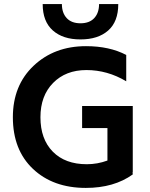

<svg xmlns="http://www.w3.org/2000/svg" viewBox="-20 -912 733 940"><path d="M630 -58Q538 8 400 8Q240 8 141.5 -85Q43 -178 43 -338Q43 -494 144.5 -590Q246 -686 401 -686Q516 -686 598 -643V-514Q506 -569 403 -569Q302 -569 240 -506Q178 -443 178 -338Q178 -231 238.5 -169.5Q299 -108 405 -108Q457 -108 506 -126V-285H382V-393H630V-69H629ZM559 -892Q559 -806 509.5 -762.5Q460 -719 374 -719Q288 -719 238.5 -763Q189 -807 189 -892H283Q283 -849 306.5 -823.5Q330 -798 374 -798Q418 -798 441.5 -823.5Q465 -849 465 -892Z"/></svg>

Font: Hind Madurai SemiBold
Style: Regular
Weight: 600
Designer: Jyotish Sonowal
Foundry: Indian Type Foundry
Version: Version 1.001;PS 1.0;hotconv 1.0.86;makeotf.lib2.5.63406; tt